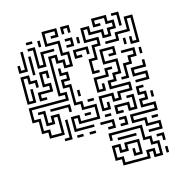

<svg xmlns="http://www.w3.org/2000/svg" viewBox="-104 -604 869 898"><g transform="rotate(-15 330.5 -155.0)"><path d="M85 -14V-44H55V-104H25V-176H205V-194H175V-386H217V-356H247V-326H265V-374H235V-434H175V-506H247V-464H211V-476H235V-494H187V-446H247V-386H277V-314H235V-344H205V-374H187V-206H217V-164H37V-116H67V-56H97V-26H145V-104H127V-74H85V-134H61V-146H97V-86H115V-116H157V-14ZM265 -470V-506H307V-470H295V-494H277V-470ZM355 -254V-326H385V-386H415V-404H355V-476H397V-446H457V-416H475V-446H505V-464H475V-494H427V-476H451V-464H415V-506H487V-476H517V-434H487V-404H445V-434H385V-464H367V-416H427V-374H397V-314H367V-266H391V-254ZM535 -440V-494H511V-506H547V-440ZM91 -464V-476H121V-464ZM565 -344V-380H577V-356H595V-464H577V-404H517V-374H451V-386H505V-416H565V-476H607V-344ZM145 -440V-470H157V-440ZM271 -404V-416H295V-434H271V-446H307V-404ZM115 -344V-434H91V-446H127V-356H145V-416H211V-404H157V-344ZM325 -410V-440H337V-410ZM25 -344V-380H37V-356H55V-440H67V-344ZM85 -320V-410H97V-320ZM295 -344V-386H367V-350H355V-374H307V-356H331V-344ZM535 -350V-380H547V-350ZM355 -74V-146H427V-116H445V-146H505V-164H415V-206H445V-236H475V-284H415V-356H487V-314H451V-326H475V-344H427V-296H487V-224H457V-194H427V-176H517V-134H457V-104H415V-134H367V-86H385V-110H397V-74ZM481 -194V-206H505V-266H535V-296H565V-314H511V-326H577V-284H547V-254H517V-194ZM85 -194V-236H145V-254H115V-326H157V-290H145V-314H127V-266H157V-224H97V-206H121V-194ZM25 -194V-326H67V-296H97V-260H85V-284H55V-314H37V-206H55V-260H67V-194ZM205 -14V-86H247V-56H325V-104H265V-134H235V-224H205V-266H235V-284H205V-320H217V-296H247V-254H217V-236H247V-146H277V-116H337V-44H235V-74H217V-26H301V-14ZM595 -290V-320H607V-290ZM355 -164V-236H415V-266H451V-254H427V-224H367V-176H385V-200H397V-164ZM541 -164V-176H595V-194H535V-236H595V-260H607V-224H547V-206H607V-164ZM265 -170V-200H277V-170ZM205 -110V-134H121V-146H217V-110ZM301 -134V-146H331V-134ZM541 76V64H595V46H535V16H475V-26H595V-44H535V-86H565V-104H535V-146H571V-134H547V-116H577V-74H547V-56H607V-14H487V4H547V34H607V76ZM415 -44V-86H487V-56H505V-104H481V-116H517V-44H475V-74H427V-56H451V-44ZM595 -80V-110H607V-80ZM271 -74V-86H301V-74ZM151 16V4H175V-80H187V16ZM361 -44V-56H391V-44ZM361 16V4H385V-14H331V-26H397V16ZM421 16V4H445V-14H421V-26H457V16ZM211 16V4H241V16ZM271 16V4H301V16ZM571 16V4H601V16ZM385 196V166H355V94H397V124H415V94H487V166H445V130H457V154H475V106H427V136H385V106H367V154H397V184H505V154H547V184H565V136H535V106H505V46H367V70H355V34H517V94H547V124H577V196H535V166H517V196ZM391 76V64H481V76ZM595 130V106H571V94H607V130ZM595 190V160H607V190Z"/></g></svg>

Font: Rubik Maze
Style: Regular
Weight: 400
Designer: Hubert and Fischer, NaN
Foundry: Hubert and Fischer, NaN
Version: Version 2.200